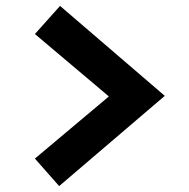

<svg xmlns="http://www.w3.org/2000/svg" viewBox="-20 -672 640 649"><path d="M183 -652 537 -348 180 -43 98 -136 348 -346 98 -557Z"/></svg>

Font: Red Hat Mono VF Light
Style: Regular
Weight: 300
Monospace: yes
Designer: Pentagram, MCKL
Foundry: Pentagram, MCKL
Version: Version 1.023